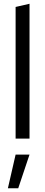

<svg xmlns="http://www.w3.org/2000/svg" viewBox="-20 -737 240 1021"><path d="M63 0V-700L137 -717V0ZM22 264 63 85H137L77 264Z"/></svg>

Font: Red Hat Display Variable
Style: Regular
Weight: 400
Designer: Pentagram, MCKL
Foundry: Pentagram, MCKL
Version: Version 1.021